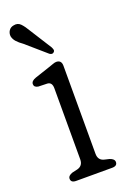

<svg xmlns="http://www.w3.org/2000/svg" viewBox="-124 -659 468 703"><g transform="rotate(-20 110.0 -307.0)"><path d="M146.5 -412V-69Q146.5 -43.5 169.5 -38L188.5 -33.5Q206.5 -27.5 206.5 -15.5Q206.5 0 186.5 0H46Q26 0 26 -15.5Q26 -27.5 44 -33.5L64 -38Q87 -44 87 -69V-346Q87 -369.5 69 -371L34 -372Q18 -374.5 18 -387Q18 -399.5 37 -406L92.5 -424.5Q103 -428 111.8 -431.2Q120.5 -434.5 126 -434.5Q146.5 -434.5 146.5 -412ZM76.5 -573 129 -490Q131.5 -485 132.8 -480Q134 -475 130 -471Q123 -464 113 -471L36.5 -537.5Q21.5 -548 12.8 -557.8Q4 -567.5 1.5 -579.5Q0 -591.5 6.5 -601.5Q13 -611.5 26 -613.5Q42 -617 53 -605.8Q64 -594.5 76.5 -573Z"/></g></svg>

Font: Fraunces 144pt SuperSoft Light
Style: Regular
Weight: 300
Version: Version 1.000;[0bf87f6ff]